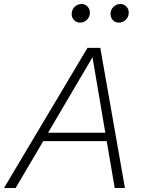

<svg xmlns="http://www.w3.org/2000/svg" viewBox="-60 -939 706 959"><path d="M-40 0 377 -700H441L564 0H513L473 -234H156L18 0ZM180 -276H466L402 -653ZM339 -826Q322 -826 310 -838.5Q298 -851 298 -869Q298 -890 312.5 -904.5Q327 -919 348 -919Q365 -919 377 -906.5Q389 -894 389 -876Q389 -855 374.5 -840.5Q360 -826 339 -826ZM533 -826Q516 -826 504 -838.5Q492 -851 492 -869Q492 -890 506.5 -904.5Q521 -919 542 -919Q559 -919 571 -906.5Q583 -894 583 -876Q583 -855 568.5 -840.5Q554 -826 533 -826Z"/></svg>

Font: Red Hat Text
Style: Italic
Weight: 300
Italic angle: -12°
Designer: Pentagram, MCKL
Foundry: Pentagram, MCKL
Version: Version 1.023